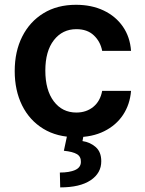

<svg xmlns="http://www.w3.org/2000/svg" viewBox="-20 -573 617 817"><path d="M304 10.7Q222.7 10.7 164.1 -25.2Q105.5 -61.1 74 -124.6Q42.6 -188.2 42.6 -270.6Q42.6 -354 74.6 -417.4Q106.5 -480.8 165 -516.7Q223.4 -552.6 303.3 -552.6Q370 -552.6 421.2 -528.2Q472.3 -503.9 502.8 -459.9Q533.4 -415.8 537.6 -356.5H414.8Q407.3 -396 379.4 -422.4Q351.6 -448.9 305 -448.9Q245.7 -448.9 209.3 -402.2Q172.9 -355.5 172.9 -272.7Q172.9 -189.3 209 -141.7Q245 -94.1 305 -94.1Q347.3 -94.1 377 -118.3Q406.6 -142.4 414.8 -186.4H537.6Q533 -128.6 503.6 -84.2Q474.1 -39.8 423.3 -14.6Q372.5 10.7 304 10.7ZM267 -2.8H336.6L331 27.3Q364.3 32.3 387.6 53.1Q410.9 73.9 410.9 112.9Q411.2 163.4 365.8 193.9Q320.3 224.4 236.2 224.4L234.7 161.2Q275.6 161.2 299.7 150.4Q323.9 139.6 324.2 116.1Q324.9 93.4 307.4 82.9Q289.8 72.4 251.8 68.5Z"/></svg>

Font: Inter UI Semi Bold
Style: Regular
Weight: 600
Designer: Rasmus Andersson
Foundry: rsms
Version: 3.2;8d6f07862